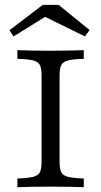

<svg xmlns="http://www.w3.org/2000/svg" viewBox="-20 -780 421 800"><path d="M52.4 0V-36.3Q96 -37.9 117.7 -43.1Q139.5 -48.4 146.4 -62.9Q153.2 -77.4 153.2 -105.6V-465.3Q153.2 -494.4 146.4 -508.5Q139.5 -522.6 118.1 -528.2Q96.8 -533.9 52.4 -534.7V-571Q73.4 -570.2 109.3 -569.4Q145.2 -568.5 191.1 -568.5Q233.9 -568.5 270.6 -569.4Q307.3 -570.2 329 -571V-534.7Q285.5 -533.9 263.7 -528.2Q241.9 -522.6 235.1 -508.5Q228.2 -494.4 228.2 -465.3V-105.6Q228.2 -77.4 235.1 -62.9Q241.9 -48.4 263.7 -43.1Q285.5 -37.9 329 -36.3V0Q307.3 -0.8 270.6 -1.6Q233.9 -2.4 191.1 -2.4Q145.2 -2.4 109.3 -1.6Q73.4 -0.8 52.4 0ZM36.3 -628.2 19.4 -654 158.1 -759.7H224.2L353.2 -654.8L333.9 -628.2L143.5 -721.8L184.7 -720.2Z"/></svg>

Font: Playfair 9pt Light
Style: Regular
Weight: 300
Designer: Claus Eggers Sørensen
Foundry: Claus Eggers Sørensen
Version: Version 2.001;gftools[0.9.30]